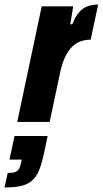

<svg xmlns="http://www.w3.org/2000/svg" viewBox="-94 -538 453 847"><path d="M-18 0 90 -510H229L216 -431H225Q238 -465 255 -484Q272 -503 293 -510.5Q314 -518 339 -518L306 -363Q283 -363 262.5 -356Q242 -349 224.5 -332Q207 -315 193 -286Q179 -257 170 -212L125 0ZM-74 289 -60 225Q-39 225 -27.5 221Q-16 217 -10 206.5Q-4 196 -1 179L2 166H-52L-30 62H116L104 121Q94 170 82.5 202.5Q71 235 52.5 254Q34 273 4 281Q-26 289 -74 289Z"/></svg>

Font: Saira Condensed Black
Style: Italic
Weight: 900
Width: 3
Italic angle: -12°
Designer: Hector Gatti with collaboration of the Omnibus-Type team
Foundry: Omnibus-Type
Version: Version 1.101